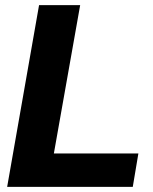

<svg xmlns="http://www.w3.org/2000/svg" viewBox="-20 -732 598 752"><path d="M500 0H8L133 -712H294L191 -131H522Z"/></svg>

Font: Creato Display ExtraBold
Style: Italic
Weight: 800
Italic angle: -10°
Version: Version 1.000